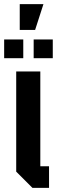

<svg xmlns="http://www.w3.org/2000/svg" viewBox="-40 -904 274 924"><path d="M38 -560H154V-104H196V0H116L38 -78ZM-20 -624V-714H72V-624ZM122 -624V-714H214V-624ZM55 -760V-884H169L129 -760Z"/></svg>

Font: Tektur Condensed Medium
Style: Regular
Weight: 500
Width: 3
Designer: Adam Jagosz
Foundry: Adam Jagosz
Version: Version 1.005;gftools[0.9.30]